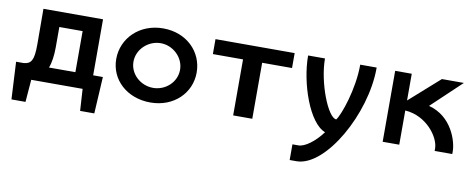

<svg xmlns="http://www.w3.org/2000/svg" viewBox="-62 -763 3121 1266"><g transform="rotate(10 1498.5 -130.0)"><path d="M499 146H594L608 -100H543V-475H144L145 -243V-234C145 -130 127 -105 79 -100H27L40 150H134L146 0H490ZM268 -238V-375H424V-100H247C261 -134 268 -185 268 -238Z M674 -233C674 -95 787 11 945 11C1102 11 1212 -99 1212 -236C1212 -375 1102 -485 945 -485C787 -485 674 -372 674 -233ZM1101 -235C1101 -152 1029 -87 946 -87C862 -87 789 -152 789 -235C789 -318 862 -386 946 -386C1028 -386 1101 -318 1101 -235Z M1296 -375H1498V0H1626V-375H1826V-475H1296Z M2375 -475H2265V-473C2265 -311 2201 -129 2172 -92C2116 -92 2029 -314 2029 -475H1916C1916 -291 2003 -37 2114 4C2064 72 1999 120 1956 120H1916V225H1963C2157 223 2375 -165 2375 -471Z M2499 0H2610V-229C2756 -219 2846 -91 2847 -18V0H2965V-19C2965 -82 2918 -245 2759 -286L2959 -475H2812L2610 -296V-475H2499Z"/></g></svg>

Font: Mint Spirit
Style: Bold
Weight: 700
Designer: HARENDAL Hirwen
Foundry: Arkandis Digital Foundry.
Version: Version 1.004;FFEdit